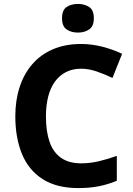

<svg xmlns="http://www.w3.org/2000/svg" viewBox="-20 -948 677 978"><path d="M393 -598Q350 -598 316.5 -581Q283 -564 260 -532.5Q237 -501 225.5 -456Q214 -411 214 -355Q214 -279 232.5 -225.5Q251 -172 291 -144Q331 -116 393 -116Q437 -116 480.5 -126Q524 -136 575 -154V-27Q528 -8 482 1Q436 10 379 10Q269 10 197.5 -35.5Q126 -81 92 -163.5Q58 -246 58 -356Q58 -437 80 -504.5Q102 -572 144.5 -621Q187 -670 249.5 -697Q312 -724 393 -724Q446 -724 499.5 -710.5Q553 -697 602 -674L553 -551Q513 -570 472.5 -584Q432 -598 393 -598ZM377 -928Q410 -928 434 -912.5Q458 -897 458 -855Q458 -814 434 -798Q410 -782 377 -782Q343 -782 319.5 -798Q296 -814 296 -855Q296 -897 319.5 -912.5Q343 -928 377 -928Z"/></svg>

Font: Noto Sans Myanmar
Style: Regular
Weight: 400
Designer: Monotype Design Team
Foundry: Monotype Imaging Inc.
Version: Version 2.107